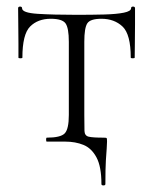

<svg xmlns="http://www.w3.org/2000/svg" viewBox="-20 -430 465 583"><path d="M288 129Q288 76 273 48Q258 20 233.5 10Q209 0 178 0H122Q120 0 120 -6Q120 -12 122 -12Q164 -12 176.5 -25Q189 -38 189 -81V-303Q189 -345 179 -359Q169 -373 134 -373Q95 -373 71.5 -349.5Q48 -326 48 -255Q48 -253 42 -253Q36 -253 36 -255Q36 -269 36 -297.5Q36 -326 35.5 -356Q35 -386 35 -405Q35 -410 41 -410Q47 -410 47 -405Q47 -391 94.5 -388Q142 -385 212 -385Q259 -385 296.5 -386Q334 -387 356 -391.5Q378 -396 378 -405Q378 -410 384 -410Q390 -410 390 -405Q390 -386 390 -356Q390 -326 389.5 -297.5Q389 -269 389 -255Q389 -253 383 -253Q377 -253 377 -255Q377 -326 352 -349.5Q327 -373 288 -373Q254 -373 245 -359Q236 -345 236 -303V-81Q236 -47 236.5 -32.5Q237 -18 249 -15Q261 -12 295 -12Q303 -12 304 -10.5Q305 -9 305 0Q305 9 304 21Q303 33 301.5 57Q300 81 300 129Q300 133 294 133Q288 133 288 129Z"/></svg>

Font: Cormorant Light
Style: Regular
Weight: 300
Designer: Christian Thalmann (Catharsis Fonts)
Foundry: Catharsis Fonts
Version: Version 4.000